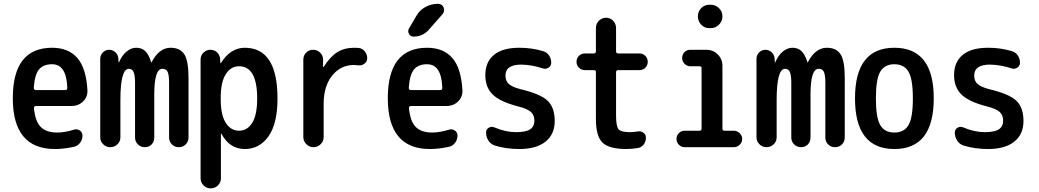

<svg xmlns="http://www.w3.org/2000/svg" viewBox="-20 -785 5540 1024"><path d="M257.8 -442.4Q210.9 -442.4 188 -414.6Q165 -386.7 160.2 -317.4Q160.2 -305.7 170.9 -304.7H328.1Q338.9 -304.7 338.9 -316.4Q335 -442.4 257.8 -442.4ZM272.5 9.8Q48.8 9.8 48.3 -260.3Q47.9 -530.3 257.8 -530.3Q344.7 -530.3 392.1 -476.1Q439.5 -421.9 446.3 -304.7Q448.2 -268.6 423.3 -244.1Q398.4 -219.7 361.3 -219.7H170.9Q166 -219.7 163.1 -215.8Q160.2 -211.9 161.1 -208Q168 -136.7 197.8 -107.4Q227.5 -78.1 285.2 -78.1Q325.2 -78.1 376 -93.8Q391.6 -98.6 405.8 -88.9Q419.9 -79.1 419.9 -61.5Q419.9 -40 406.7 -22.9Q393.6 -5.9 374 -2Q320.3 9.8 272.5 9.8Z M514.6 -52.7V-471.7Q514.6 -491.2 528.8 -505.4Q543 -519.5 562 -519.5Q581.1 -519.5 595.7 -505.9Q610.4 -492.2 611.3 -471.7L612.3 -454.1Q612.3 -452.1 613.3 -452.1Q615.2 -452.1 615.2 -454.1Q630.9 -490.2 655.3 -510.3Q679.7 -530.3 706.1 -530.3Q735.4 -530.3 753.9 -513.2Q772.5 -496.1 786.1 -454.1Q786.1 -452.1 788.1 -452.1Q789.1 -452.1 789.1 -454.1Q829.1 -530.3 889.6 -530.3Q940.4 -530.3 962.9 -495.6Q985.4 -460.9 985.4 -370.1V-51.8Q985.4 -29.3 970.2 -14.6Q955.1 0 933.1 0Q911.1 0 896.5 -15.1Q881.8 -30.3 881.8 -51.8V-349.6Q880.9 -389.6 873 -403.8Q865.2 -418 845.7 -418Q802.7 -418 802.7 -280.3V-51.8Q802.7 -29.3 788.6 -14.6Q774.4 0 752.4 0Q730.5 0 715.3 -15.1Q700.2 -30.3 700.2 -51.8V-349.6Q699.2 -388.7 691.4 -403.3Q683.6 -418 667 -418Q622.1 -418 622.1 -250V-52.7Q622.1 -30.3 606 -15.1Q589.8 0 567.9 0Q545.9 0 530.3 -15.6Q514.6 -31.2 514.6 -52.7Z M1157.2 -264.6V-254.9Q1157.2 -171.9 1184.1 -129.9Q1210.9 -87.9 1254.9 -87.9Q1298.8 -87.9 1325.2 -129.9Q1351.6 -171.9 1351.6 -259.8Q1351.6 -431.6 1254.9 -431.6Q1210.9 -431.6 1184.1 -389.2Q1157.2 -346.7 1157.2 -264.6ZM1049.8 166V-467.8Q1049.8 -489.3 1065.4 -504.4Q1081.1 -519.5 1101.6 -519.5Q1124 -519.5 1138.7 -504.9Q1153.3 -490.2 1154.3 -467.8L1155.3 -448.2H1156.2Q1158.2 -448.2 1158.2 -449.2Q1210 -530.3 1285.2 -530.3Q1460 -530.3 1460 -259.8Q1460 -126 1412.1 -58.1Q1364.3 9.8 1285.2 9.8Q1205.1 9.8 1161.1 -71.3Q1161.1 -72.3 1159.2 -72.3H1158.2V166Q1158.2 188.5 1142.1 204.1Q1126 219.7 1104 219.7Q1082 219.7 1065.9 204.1Q1049.8 188.5 1049.8 166Z M1597.7 -53.7V-466.8Q1597.7 -489.3 1612.8 -504.4Q1627.9 -519.5 1649.9 -519.5Q1671.9 -519.5 1687.5 -504.4Q1703.1 -489.3 1703.1 -466.8V-427.7H1704.1H1706.1Q1740.2 -482.4 1778.3 -506.3Q1816.4 -530.3 1868.2 -530.3Q1884.8 -530.3 1892.6 -529.3Q1912.1 -527.3 1925.3 -511.2Q1938.5 -495.1 1938.5 -473.6Q1938.5 -457 1924.3 -445.8Q1910.2 -434.6 1891.6 -436.5Q1883.8 -437.5 1868.2 -438.5Q1796.9 -438.5 1751.5 -381.8Q1706.1 -325.2 1706.1 -230.5V-53.7Q1706.1 -31.2 1689.9 -15.6Q1673.8 0 1651.9 0Q1629.9 0 1613.8 -16.1Q1597.7 -32.2 1597.7 -53.7Z M2257.8 -442.4Q2210.9 -442.4 2188 -414.6Q2165 -386.7 2160.2 -317.4Q2160.2 -305.7 2170.9 -304.7H2328.1Q2338.9 -304.7 2338.9 -316.4Q2335 -442.4 2257.8 -442.4ZM2272.5 9.8Q2048.8 9.8 2048.3 -260.3Q2047.9 -530.3 2257.8 -530.3Q2344.7 -530.3 2392.1 -476.1Q2439.5 -421.9 2446.3 -304.7Q2448.2 -268.6 2423.3 -244.1Q2398.4 -219.7 2361.3 -219.7H2170.9Q2166 -219.7 2163.1 -215.8Q2160.2 -211.9 2161.1 -208Q2168 -136.7 2197.8 -107.4Q2227.5 -78.1 2285.2 -78.1Q2325.2 -78.1 2376 -93.8Q2391.6 -98.6 2405.8 -88.9Q2419.9 -79.1 2419.9 -61.5Q2419.9 -40 2406.7 -22.9Q2393.6 -5.9 2374 -2Q2320.3 9.8 2272.5 9.8ZM2201.2 -701.2Q2218.8 -731.4 2249.5 -748Q2280.3 -764.6 2315.4 -764.6Q2337.9 -764.6 2345.7 -745.1Q2353.5 -725.6 2339.8 -709L2267.6 -627Q2235.4 -589.8 2184.6 -589.8Q2168.9 -589.8 2161.1 -604.5Q2153.3 -619.1 2161.1 -632.8Z M2742.2 -217.8Q2647.5 -242.2 2607.9 -280.8Q2568.4 -319.3 2568.4 -384.8Q2568.4 -454.1 2614.3 -492.2Q2660.2 -530.3 2750 -530.3Q2815.4 -530.3 2875 -512.7Q2896.5 -506.8 2908.2 -489.3Q2919.9 -471.7 2919.9 -450.2Q2919.9 -433.6 2905.8 -424.3Q2891.6 -415 2876 -419.9Q2817.4 -439.5 2759.8 -440.4Q2675.8 -440.4 2675.8 -381.8Q2675.8 -353.5 2693.4 -337.4Q2710.9 -321.3 2754.9 -309.6Q2862.3 -284.2 2900.4 -248Q2938.5 -211.9 2938.5 -139.6Q2938.5 -68.4 2889.2 -29.3Q2839.8 9.8 2750 9.8Q2678.7 9.8 2619.1 -8.8Q2597.7 -15.6 2585 -35.2Q2572.3 -54.7 2572.3 -78.1Q2572.3 -94.7 2586.4 -103.5Q2600.6 -112.3 2617.2 -105.5Q2676.8 -80.1 2732.4 -80.1Q2784.2 -80.1 2807.1 -95.2Q2830.1 -110.4 2830.1 -141.6Q2830.1 -170.9 2811.5 -188Q2793 -205.1 2742.2 -217.8Z M3099.6 -411.1Q3081.1 -411.1 3067.9 -423.8Q3054.7 -436.5 3054.7 -455.6Q3054.7 -474.6 3067.9 -487.3Q3081.1 -500 3099.6 -500H3146.5Q3158.2 -500 3158.2 -510.7V-635.7Q3158.2 -658.2 3174.3 -674.3Q3190.4 -690.4 3212.4 -690.4Q3234.4 -690.4 3250 -674.3Q3265.6 -658.2 3265.6 -635.7V-510.7Q3265.6 -500 3277.3 -500H3389.6Q3408.2 -500 3421.4 -487.3Q3434.6 -474.6 3434.6 -455.6Q3434.6 -436.5 3421.9 -423.8Q3409.2 -411.1 3389.6 -411.1H3277.3Q3266.6 -411.1 3265.6 -400.4V-169.9Q3265.6 -111.3 3278.8 -95.7Q3292 -80.1 3339.8 -80.1Q3362.3 -80.1 3380.9 -84Q3397.5 -86.9 3411.1 -77.6Q3424.8 -68.4 3424.8 -50.8Q3424.8 -29.3 3412.6 -13.7Q3400.4 2 3379.9 4.9Q3347.7 9.8 3320.3 9.8Q3229.5 9.8 3193.8 -23.9Q3158.2 -57.6 3158.2 -150.4V-400.4Q3158.2 -411.1 3146.5 -411.1Z M3630.9 0Q3613.3 0 3600.6 -13.2Q3587.9 -26.4 3587.9 -43.9Q3587.9 -61.5 3600.6 -74.7Q3613.3 -87.9 3630.9 -87.9H3710.9Q3721.7 -87.9 3721.7 -98.6V-420.9Q3721.7 -431.6 3710.9 -431.6H3661.1Q3643.6 -431.6 3630.9 -444.8Q3618.2 -458 3618.2 -476.1Q3618.2 -494.1 3630.4 -506.8Q3642.6 -519.5 3661.1 -519.5H3748Q3783.2 -519.5 3808.1 -494.6Q3833 -469.7 3833 -434.6V-98.6Q3833 -87.9 3843.8 -87.9H3893.6Q3911.1 -87.9 3924.8 -74.7Q3938.5 -61.5 3938.5 -43.9Q3938.5 -26.4 3925.3 -13.2Q3912.1 0 3893.6 0ZM3763.7 -759.8H3769.5Q3795.9 -759.8 3814.5 -741.7Q3833 -723.6 3833 -697.8Q3833 -671.9 3814.5 -653.3Q3795.9 -634.8 3769.5 -634.8H3763.7Q3737.3 -634.8 3719.7 -653.3Q3702.1 -671.9 3702.1 -697.8Q3702.1 -723.6 3719.7 -741.7Q3737.3 -759.8 3763.7 -759.8Z M4014.6 -52.7V-471.7Q4014.6 -491.2 4028.8 -505.4Q4043 -519.5 4062 -519.5Q4081.1 -519.5 4095.7 -505.9Q4110.4 -492.2 4111.3 -471.7L4112.3 -454.1Q4112.3 -452.1 4113.3 -452.1Q4115.2 -452.1 4115.2 -454.1Q4130.9 -490.2 4155.3 -510.3Q4179.7 -530.3 4206.1 -530.3Q4235.4 -530.3 4253.9 -513.2Q4272.5 -496.1 4286.1 -454.1Q4286.1 -452.1 4288.1 -452.1Q4289.1 -452.1 4289.1 -454.1Q4329.1 -530.3 4389.6 -530.3Q4440.4 -530.3 4462.9 -495.6Q4485.4 -460.9 4485.4 -370.1V-51.8Q4485.4 -29.3 4470.2 -14.6Q4455.1 0 4433.1 0Q4411.1 0 4396.5 -15.1Q4381.8 -30.3 4381.8 -51.8V-349.6Q4380.9 -389.6 4373 -403.8Q4365.2 -418 4345.7 -418Q4302.7 -418 4302.7 -280.3V-51.8Q4302.7 -29.3 4288.6 -14.6Q4274.4 0 4252.4 0Q4230.5 0 4215.3 -15.1Q4200.2 -30.3 4200.2 -51.8V-349.6Q4199.2 -388.7 4191.4 -403.3Q4183.6 -418 4167 -418Q4122.1 -418 4122.1 -250V-52.7Q4122.1 -30.3 4106 -15.1Q4089.8 0 4067.9 0Q4045.9 0 4030.3 -15.6Q4014.6 -31.2 4014.6 -52.7Z M4825.2 -402.8Q4801.8 -442.4 4750 -442.4Q4698.2 -442.4 4674.8 -402.8Q4651.4 -363.3 4651.4 -260.3Q4651.4 -157.2 4674.8 -117.7Q4698.2 -78.1 4750 -78.1Q4801.8 -78.1 4825.2 -117.7Q4848.6 -157.2 4848.6 -260.3Q4848.6 -363.3 4825.2 -402.8ZM4960 -260.3Q4960 9.8 4750 9.8Q4540 9.8 4540 -260.3Q4540 -530.3 4750 -530.3Q4960 -530.3 4960 -260.3Z M5242.2 -217.8Q5147.5 -242.2 5107.9 -280.8Q5068.4 -319.3 5068.4 -384.8Q5068.4 -454.1 5114.3 -492.2Q5160.2 -530.3 5250 -530.3Q5315.4 -530.3 5375 -512.7Q5396.5 -506.8 5408.2 -489.3Q5419.9 -471.7 5419.9 -450.2Q5419.9 -433.6 5405.8 -424.3Q5391.6 -415 5376 -419.9Q5317.4 -439.5 5259.8 -440.4Q5175.8 -440.4 5175.8 -381.8Q5175.8 -353.5 5193.4 -337.4Q5210.9 -321.3 5254.9 -309.6Q5362.3 -284.2 5400.4 -248Q5438.5 -211.9 5438.5 -139.6Q5438.5 -68.4 5389.2 -29.3Q5339.8 9.8 5250 9.8Q5178.7 9.8 5119.1 -8.8Q5097.7 -15.6 5085 -35.2Q5072.3 -54.7 5072.3 -78.1Q5072.3 -94.7 5086.4 -103.5Q5100.6 -112.3 5117.2 -105.5Q5176.8 -80.1 5232.4 -80.1Q5284.2 -80.1 5307.1 -95.2Q5330.1 -110.4 5330.1 -141.6Q5330.1 -170.9 5311.5 -188Q5293 -205.1 5242.2 -217.8Z"/></svg>

Font: Rounded-X Mgen+ 2m medium
Style: Regular
Weight: 500
Designer: [Source Han Sans]
Ryoko NISHIZUKA  (kana & ideographs); Paul D. Hunt (Latin, Greek & Cyrillic); Wenlong ZHANG  (bopomofo
Version: Version 1.059.20150602